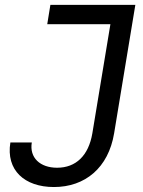

<svg xmlns="http://www.w3.org/2000/svg" viewBox="-20 -747 578 777"><path d="M171.2 -649.1H426.8L353.7 -207.4C338.4 -117.2 287.3 -68.2 210.9 -68.2C142.4 -68.2 98.4 -108.7 108.7 -170.5H22C3.6 -58.9 78.8 9.9 198.2 9.9C324.6 9.9 418.7 -68.2 441.8 -207.4L527.7 -727.3H183.9Z"/></svg>

Font: Riot Sans 2.0
Style: Italic
Weight: 400
Italic angle: -9.39999°
Designer: Rasmus Andersson
Foundry: rsms
Version: Version 3.006;hotconv 1.0.109;makeotfexe 2.5.65596